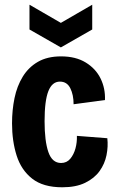

<svg xmlns="http://www.w3.org/2000/svg" viewBox="-20 -781 488 814"><path d="M244 13Q163 13 116.5 -23.5Q70 -60 50.5 -121.5Q31 -183 31 -258Q31 -314 41.5 -365Q52 -416 76.5 -456Q101 -496 141 -519Q181 -542 239 -542Q301 -542 343.5 -516Q386 -490 406.5 -448Q427 -406 425 -357L292 -339Q292 -379 278 -407Q264 -435 234 -435Q201 -435 185 -394.5Q169 -354 169 -267Q169 -183 185 -136.5Q201 -90 239 -90Q263 -90 278 -108Q293 -126 300 -152Q307 -178 306 -205L435 -195Q439 -160 431.5 -123Q424 -86 402 -55.5Q380 -25 341 -6Q302 13 244 13ZM105 -761 238 -684 371 -761V-656L238 -580L105 -656Z"/></svg>

Font: Bricolage Grotesque 12pt Condensed Bricolage Grotesque 10pt Condensed Regular
Style: Bold
Weight: 700
Width: 3
Designer: Mathieu Triay
Foundry: Atelier Triay
Version: Version 1.001; ttfautohint (v1.8.4.7-5d5b);gftools[0.9.33.de